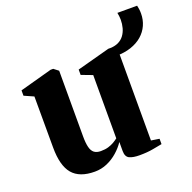

<svg xmlns="http://www.w3.org/2000/svg" viewBox="-122 -796 927 928"><g transform="rotate(-20 341.5 -332.0)"><path d="M442.5 9.5Q409.5 9.5 390.8 0.8Q372 -8 372 -38V-84.5Q355.5 -59.5 330.8 -37.8Q306 -16 276 -3Q246 10 212.5 10Q134 10 98 -32.8Q62 -75.5 62 -169L61.5 -431.5L13 -453V-480.5L179 -526H192.5L216.5 -507.5V-169.5Q216.5 -135.5 221.8 -114.2Q227 -93 239.5 -83.2Q252 -73.5 273.5 -73.5Q296 -73.5 312.5 -78.5Q329 -83.5 341.8 -91Q354.5 -98.5 364 -106V-431.5L307 -453V-480.5L476 -526H491.5L518 -507.5V-39L560 -32.5V-5Q541.5 -1.5 511.8 4Q482 9.5 442.5 9.5ZM499.5 -480.5 481.5 -525.5Q509 -526 527.8 -535Q546.5 -544 558 -559.8Q569.5 -575.5 575 -595.5Q580.5 -615.5 580.5 -637.5Q580.5 -646 579.5 -655Q578.5 -664 576.5 -674H678Q680 -665.5 681.5 -655.2Q683 -645 683 -632.5Q683 -600 670.5 -572.2Q658 -544.5 634.5 -524Q611 -503.5 577 -492Q543 -480.5 499.5 -480.5Z"/></g></svg>

Font: Merriweather 120pt ExtraBold
Style: Regular
Weight: 800
Version: Version 2.100